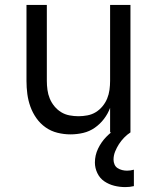

<svg xmlns="http://www.w3.org/2000/svg" viewBox="-20 -540 640 783"><path d="M267 8Q241 8 214.5 1.5Q188 -5 166 -20.5Q144 -36 128.5 -58Q113 -80 104 -105Q95 -130 91.5 -156.5Q88 -183 88 -210V-520H171V-210Q171 -192 173.5 -173.5Q176 -155 183 -138Q190 -121 202 -106.5Q214 -92 229.5 -82.5Q245 -73 263.5 -69.5Q282 -66 300 -66Q318 -66 336.5 -69.5Q355 -73 370.5 -82.5Q386 -92 398 -106.5Q410 -121 417 -138Q424 -155 426.5 -173.5Q429 -192 429 -210V-520H512V0H429V-100Q420 -76 404 -55Q388 -34 366.5 -19Q345 -4 319.5 2Q294 8 267 8ZM491 223Q468 223 446 217.5Q424 212 405.5 199.5Q387 187 377 166Q367 145 367 123Q367 93 380 66Q393 39 413.5 18Q434 -3 459 -18.5Q484 -34 512 -44V0Q498 9 486 21.5Q474 34 465 48Q456 62 449.5 78Q443 94 443 111Q443 121 447 130.5Q451 140 459.5 145.5Q468 151 478 153.5Q488 156 498 156Q505 156 512 155Q519 154 526 152V219Q518 221 509 222Q500 223 491 223Z"/></svg>

Font: Iosevka Extended
Style: Regular
Weight: 400
Width: 7
Monospace: yes
Designer: Belleve Invis
Foundry: Belleve Invis
Version: Version 32.5.0; ttfautohint (v1.8.4)